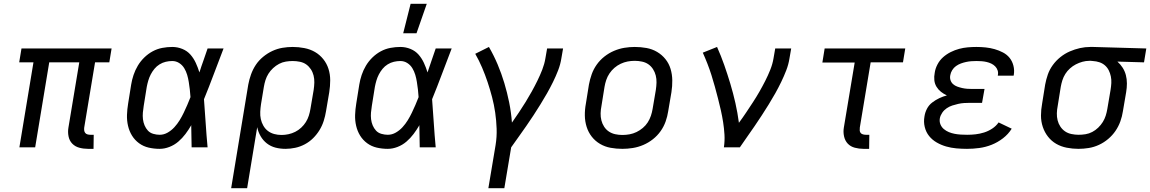

<svg xmlns="http://www.w3.org/2000/svg" viewBox="-20 -775 6050 1010"><path d="M443 8Q419 8 397 2Q375 -4 360 -19.5Q345 -35 340.5 -58Q336 -81 340 -104L397 -447H239L165 0H82L156 -447H81L93 -520H567L555 -447H480L423 -104Q422 -96 423 -88.5Q424 -81 428.5 -75.5Q433 -70 440.5 -68Q448 -66 456 -66H473L472 8Z M820 8Q790 8 762 1.5Q734 -5 711.5 -21.5Q689 -38 674.5 -61.5Q660 -85 653.5 -113Q647 -141 648 -170.5Q649 -200 654 -230L670 -330Q674 -355 682.5 -380.5Q691 -406 705 -429.5Q719 -453 739 -472.5Q759 -492 783 -505Q807 -518 833.5 -523Q860 -528 886 -528Q914 -528 939.5 -517.5Q965 -507 982 -487.5Q999 -468 1010 -444Q1021 -420 1029 -394Q1039 -426 1050.5 -457.5Q1062 -489 1072 -520H1156Q1130 -453 1105 -386Q1080 -319 1053 -253Q1058 -190 1062 -126.5Q1066 -63 1072 0H988Q987 -28 987 -56Q987 -84 986 -113L987 -114Q986 -115 986 -115Q986 -115 986 -116Q972 -92 955.5 -70Q939 -48 918 -30Q897 -12 871 -2Q845 8 820 8ZM820 -66Q842 -66 862 -77.5Q882 -89 897.5 -106Q913 -123 925 -142.5Q937 -162 946.5 -182Q956 -202 965 -222.5Q974 -243 982 -264Q981 -284 978.5 -304Q976 -324 973 -343.5Q970 -363 964.5 -381.5Q959 -400 949 -416.5Q939 -433 922.5 -443.5Q906 -454 886 -454Q869 -454 852 -450Q835 -446 819.5 -436.5Q804 -427 792.5 -413Q781 -399 773 -383.5Q765 -368 760 -351Q755 -334 752 -318L736 -218Q733 -200 731.5 -182.5Q730 -165 732 -148Q734 -131 740.5 -115.5Q747 -100 758 -88Q769 -76 786 -71Q803 -66 820 -66Z M1196 215 1286 -330Q1291 -357 1300.5 -383.5Q1310 -410 1325.5 -433.5Q1341 -457 1364 -476Q1387 -495 1413 -507Q1439 -519 1466 -523.5Q1493 -528 1520 -528Q1551 -528 1581.5 -522Q1612 -516 1637 -501.5Q1662 -487 1680.5 -464Q1699 -441 1708 -412.5Q1717 -384 1717 -353Q1717 -322 1712 -290L1695 -190Q1691 -165 1683 -139.5Q1675 -114 1661 -91Q1647 -68 1627.5 -48.5Q1608 -29 1583.5 -16Q1559 -3 1533 2.5Q1507 8 1482 8Q1454 8 1429 1.5Q1404 -5 1384 -20.5Q1364 -36 1351 -58.5Q1338 -81 1333 -106L1280 215ZM1461 -65Q1479 -65 1497.5 -69Q1516 -73 1533 -81.5Q1550 -90 1564.5 -103.5Q1579 -117 1589 -133Q1599 -149 1604.5 -166.5Q1610 -184 1613 -202L1630 -302Q1633 -322 1633.5 -341Q1634 -360 1629.5 -378Q1625 -396 1615 -411Q1605 -426 1591 -436Q1577 -446 1558 -450Q1539 -454 1520 -454Q1502 -454 1483.5 -451Q1465 -448 1448 -439Q1431 -430 1416.5 -416.5Q1402 -403 1392 -387Q1382 -371 1376.5 -353.5Q1371 -336 1368 -318L1353 -227Q1350 -207 1349 -187Q1348 -167 1352 -148.5Q1356 -130 1365.5 -113.5Q1375 -97 1389.5 -86Q1404 -75 1422.5 -70Q1441 -65 1461 -65Z M2020 8Q1990 8 1962 1.5Q1934 -5 1911.5 -21.5Q1889 -38 1874.5 -61.5Q1860 -85 1853.5 -113Q1847 -141 1848 -170.5Q1849 -200 1854 -230L1870 -330Q1874 -355 1882.5 -380.5Q1891 -406 1905 -429.5Q1919 -453 1939 -472.5Q1959 -492 1983 -505Q2007 -518 2033.5 -523Q2060 -528 2086 -528Q2114 -528 2139.5 -517.5Q2165 -507 2182 -487.5Q2199 -468 2210 -444Q2221 -420 2229 -394Q2239 -426 2250.5 -457.5Q2262 -489 2272 -520H2356Q2330 -453 2305 -386Q2280 -319 2253 -253Q2258 -190 2262 -126.5Q2266 -63 2272 0H2188Q2187 -28 2187 -56Q2187 -84 2186 -113L2187 -114Q2186 -115 2186 -115Q2186 -115 2186 -116Q2172 -92 2155.5 -70Q2139 -48 2118 -30Q2097 -12 2071 -2Q2045 8 2020 8ZM2020 -66Q2042 -66 2062 -77.5Q2082 -89 2097.5 -106Q2113 -123 2125 -142.5Q2137 -162 2146.5 -182Q2156 -202 2165 -222.5Q2174 -243 2182 -264Q2181 -284 2178.5 -304Q2176 -324 2173 -343.5Q2170 -363 2164.5 -381.5Q2159 -400 2149 -416.5Q2139 -433 2122.5 -443.5Q2106 -454 2086 -454Q2069 -454 2052 -450Q2035 -446 2019.5 -436.5Q2004 -427 1992.5 -413Q1981 -399 1973 -383.5Q1965 -368 1960 -351Q1955 -334 1952 -318L1936 -218Q1933 -200 1931.5 -182.5Q1930 -165 1932 -148Q1934 -131 1940.5 -115.5Q1947 -100 1958 -88Q1969 -76 1986 -71Q2003 -66 2020 -66ZM2101 -600 2140 -755H2225L2171 -600Z M2549 215 2587 -12Q2594 -55 2592.5 -98Q2591 -141 2585 -182.5Q2579 -224 2568.5 -264Q2558 -304 2545 -343Q2532 -382 2516 -419.5Q2500 -457 2480 -492L2552 -528Q2578 -483 2598 -435.5Q2618 -388 2633 -338Q2648 -288 2658.5 -236Q2669 -184 2673 -130Q2692 -157 2710 -184Q2728 -211 2745 -238.5Q2762 -266 2777.5 -294Q2793 -322 2807 -350.5Q2821 -379 2832.5 -408.5Q2844 -438 2849 -468L2858 -520H2942L2933 -468Q2928 -436 2916 -405Q2904 -374 2889 -343.5Q2874 -313 2857.5 -284Q2841 -255 2823 -226Q2805 -197 2786.5 -168.5Q2768 -140 2748 -111.5Q2728 -83 2708.5 -55.5Q2689 -28 2669 0L2633 215Z M3254 8Q3222 8 3192 2.5Q3162 -3 3136.5 -18Q3111 -33 3093 -56Q3075 -79 3066 -107.5Q3057 -136 3056.5 -167Q3056 -198 3062 -230L3078 -330Q3083 -357 3092.5 -384Q3102 -411 3119 -435Q3136 -459 3159.5 -477.5Q3183 -496 3210 -507.5Q3237 -519 3264.5 -523.5Q3292 -528 3319 -528Q3351 -528 3381 -522.5Q3411 -517 3436.5 -502Q3462 -487 3480.5 -464Q3499 -441 3507.5 -412.5Q3516 -384 3516.5 -353Q3517 -322 3512 -290L3495 -190Q3491 -163 3481.5 -136Q3472 -109 3455 -85Q3438 -61 3414.5 -42.5Q3391 -24 3364 -12.5Q3337 -1 3309 3.5Q3281 8 3254 8ZM3254 -65Q3273 -65 3292 -68.5Q3311 -72 3328.5 -80.5Q3346 -89 3361.5 -102Q3377 -115 3387.5 -131.5Q3398 -148 3404 -166Q3410 -184 3413 -202L3430 -302Q3433 -322 3433.5 -341Q3434 -360 3429.5 -378Q3425 -396 3415 -411.5Q3405 -427 3390.5 -437Q3376 -447 3357 -451Q3338 -455 3319 -455Q3300 -455 3281.5 -451.5Q3263 -448 3245 -439.5Q3227 -431 3212 -418Q3197 -405 3186 -388.5Q3175 -372 3169 -354Q3163 -336 3160 -318L3144 -218Q3140 -198 3139.5 -179Q3139 -160 3143.5 -142Q3148 -124 3158 -108.5Q3168 -93 3183 -83Q3198 -73 3216.5 -69Q3235 -65 3254 -65Z M3788 0Q3793 -34 3791 -67Q3789 -100 3784 -132Q3779 -164 3772 -195Q3765 -226 3757 -257Q3749 -288 3740.5 -319Q3732 -350 3722.5 -380Q3713 -410 3701.5 -439.5Q3690 -469 3677 -498L3752 -528Q3773 -481 3790 -432.5Q3807 -384 3822 -334Q3837 -284 3848.5 -233Q3860 -182 3867 -129Q3887 -156 3905 -183Q3923 -210 3941 -237.5Q3959 -265 3975 -293Q3991 -321 4005.5 -349.5Q4020 -378 4032 -408Q4044 -438 4049 -468L4058 -520H4142L4133 -468Q4128 -436 4116 -405Q4104 -374 4089.5 -344Q4075 -314 4058.5 -284.5Q4042 -255 4024 -226Q4006 -197 3987.5 -168.5Q3969 -140 3949.5 -111.5Q3930 -83 3910.5 -55.5Q3891 -28 3872 0Z M4522 8Q4499 8 4476.5 2Q4454 -4 4439.5 -19.5Q4425 -35 4420 -58Q4415 -81 4419 -104L4476 -446H4306L4318 -520H4742L4730 -447H4560L4503 -104Q4502 -96 4502.5 -88.5Q4503 -81 4507.5 -75.5Q4512 -70 4520 -68Q4528 -66 4535 -66H4553L4552 8Z M5067 8Q5039 8 5011 5.5Q4983 3 4957 -4.5Q4931 -12 4907.5 -25.5Q4884 -39 4867.5 -59.5Q4851 -80 4844.5 -107Q4838 -134 4843 -162Q4846 -183 4856 -202.5Q4866 -222 4883.5 -235.5Q4901 -249 4921 -258.5Q4941 -268 4961 -273Q4944 -281 4930 -292Q4916 -303 4906.5 -318.5Q4897 -334 4895 -353Q4893 -372 4897 -392Q4900 -414 4911.5 -436Q4923 -458 4941 -474Q4959 -490 4981 -501Q5003 -512 5025.5 -518Q5048 -524 5071 -526Q5094 -528 5116 -528Q5141 -528 5165 -525.5Q5189 -523 5212 -516.5Q5235 -510 5256 -499Q5277 -488 5291 -470.5Q5305 -453 5311 -429.5Q5317 -406 5313 -381L5312 -377H5229V-379Q5232 -392 5228 -404.5Q5224 -417 5215 -426Q5206 -435 5194.5 -440.5Q5183 -446 5170 -449Q5157 -452 5143.5 -453Q5130 -454 5117 -454Q5103 -454 5089.5 -453Q5076 -452 5062 -449Q5048 -446 5034.5 -441Q5021 -436 5009 -427.5Q4997 -419 4989 -406Q4981 -393 4979 -380Q4976 -366 4980 -353.5Q4984 -341 4993.5 -332.5Q5003 -324 5015.5 -319.5Q5028 -315 5041 -312Q5054 -309 5067.5 -308Q5081 -307 5095 -307H5159L5146 -234H5082Q5067 -234 5051.5 -233Q5036 -232 5020.5 -228.5Q5005 -225 4989.5 -220Q4974 -215 4960 -205.5Q4946 -196 4936.5 -182Q4927 -168 4924 -153Q4921 -136 4927 -121Q4933 -106 4945 -96Q4957 -86 4971.5 -80Q4986 -74 5002 -71Q5018 -68 5034.5 -67Q5051 -66 5068 -66Q5090 -66 5112 -68.5Q5134 -71 5156.5 -78Q5179 -85 5199.5 -98.5Q5220 -112 5233 -131L5302 -98Q5284 -69 5256 -47.5Q5228 -26 5196.5 -13.5Q5165 -1 5132 3.5Q5099 8 5067 8Z M5653 8Q5622 8 5591.5 2Q5561 -4 5536 -18.5Q5511 -33 5493 -56Q5475 -79 5465.5 -107.5Q5456 -136 5456 -167Q5456 -198 5462 -230L5478 -330Q5483 -357 5492 -383Q5501 -409 5518 -432.5Q5535 -456 5558 -474.5Q5581 -493 5607.5 -504.5Q5634 -516 5661 -522Q5688 -528 5715 -528H5731L6010 -520L5998 -447L5858 -451Q5874 -437 5885.5 -419Q5897 -401 5902.5 -380Q5908 -359 5908 -336Q5908 -313 5904 -290L5887 -190Q5883 -163 5873.5 -136.5Q5864 -110 5848 -86.5Q5832 -63 5809.5 -44Q5787 -25 5761 -13Q5735 -1 5707.5 3.5Q5680 8 5653 8ZM5654 -66Q5672 -66 5690.5 -69Q5709 -72 5726 -81Q5743 -90 5757 -103.5Q5771 -117 5781 -133Q5791 -149 5796.5 -166.5Q5802 -184 5805 -202L5822 -302Q5825 -320 5826 -338Q5827 -356 5823.5 -373Q5820 -390 5812.5 -405Q5805 -420 5792.5 -431Q5780 -442 5763.5 -447.5Q5747 -453 5729 -454L5719 -455H5710Q5692 -455 5674 -450Q5656 -445 5639.5 -436.5Q5623 -428 5608.5 -415Q5594 -402 5584 -386Q5574 -370 5568.5 -352.5Q5563 -335 5560 -318L5544 -218Q5540 -198 5539.5 -179Q5539 -160 5543.5 -142Q5548 -124 5558 -109Q5568 -94 5582.5 -84Q5597 -74 5616 -70Q5635 -66 5654 -66Z"/></svg>

Font: Iosevka Aile
Style: Italic
Weight: 400
Italic angle: -9°
Designer: Belleve Invis
Foundry: Belleve Invis
Version: Version 28.0.1; ttfautohint (v1.8.4)